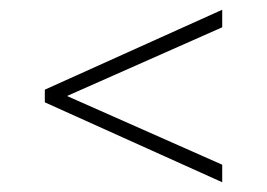

<svg xmlns="http://www.w3.org/2000/svg" viewBox="-20 -577 548 394"><path d="M436 -203 72 -367V-393L436 -557V-521L117.5 -380L436 -239Z"/></svg>

Font: Encode Sans Condensed Condensed Thin
Style: Regular
Weight: 100
Width: 3
Designer: Multiple Designers
Foundry: Impallari Type
Version: Version 3.000; ttfautohint (v1.8.3) -l 8 -r 50 -G 200 -x 14 